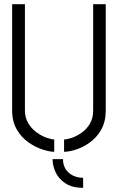

<svg xmlns="http://www.w3.org/2000/svg" viewBox="-20 -720 564 917"><path d="M377 177Q324 177 291.5 155Q259 133 245 101.5Q231 70 231 40H281Q281 81 308.5 105Q336 129 377 129ZM239 5Q217 5 183 -6Q149 -17 116 -40Q83 -63 60.5 -101Q38 -139 38 -193V-700H99V-193Q99 -157 115.5 -130.5Q132 -104 156 -87Q180 -70 203 -62Q226 -54 239 -54ZM286 5V-54Q299 -54 322 -61.5Q345 -69 369 -85.5Q393 -102 409 -128.5Q425 -155 425 -193V-700H485V-193Q485 -139 463.5 -101Q442 -63 409 -39.5Q376 -16 342.5 -5.5Q309 5 286 5Z"/></svg>

Font: Stick No Bills Light
Style: Regular
Weight: 300
Version: Version 2.000